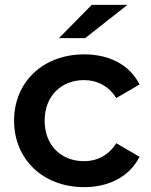

<svg xmlns="http://www.w3.org/2000/svg" viewBox="-20 -764 621 791"><path d="M223 -607H331L505 -744H358ZM327 7C431 7 514 -38 555 -118L459 -174C427 -123 379 -100 326 -100C234 -100 164 -163 164 -267C164 -370 234 -434 326 -434C379 -434 427 -411 459 -360L555 -416C514 -497 431 -540 327 -540C158 -540 38 -427 38 -267C38 -107 158 7 327 7Z"/></svg>

Font: Montserrat Lite SemiBold
Style: Regular
Weight: 600
Designer: Julieta Ulanovsky
Foundry: Julieta Ulanovsky
Version: Version 7.200;PS 007.200;hotconv 1.0.88;makeotf.lib2.5.64775